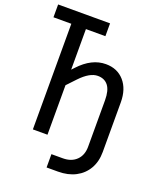

<svg xmlns="http://www.w3.org/2000/svg" viewBox="-163 -831 926 1112"><g transform="rotate(20 300.0 -275.0)"><path d="M260 180V98H330Q383 98 414 67.5Q445 37 445 -15V-301Q445 -362 422.5 -391Q400 -420 358 -420Q309 -420 251 -359L200 -305V0H110V-651H0V-730H320V-651H200V-401L216 -418Q292 -500 379 -500Q450 -500 492.5 -451.5Q535 -403 535 -321V-15Q535 44 509.5 88Q484 132 438 156Q392 180 330 180Z"/></g></svg>

Font: Pitagon Sans Mono
Style: Regular
Weight: 400
Monospace: yes
Designer: Travis Tran
Foundry: Pitagon
Version: Version 1.001;gftools[0.9.26]